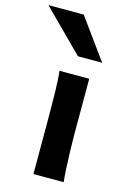

<svg xmlns="http://www.w3.org/2000/svg" viewBox="-168 -839 603 898"><g transform="rotate(15 133.0 -390.5)"><path d="M80.6 -498H224.6Q224.6 -461.4 224.6 -419.9Q224.6 -378.4 224.6 -339.6Q224.6 -300.8 224.6 -272Q224.6 -243.2 224.6 -231.9Q224.6 -200.7 225.8 -156Q227.1 -111.3 229.2 -68.8Q231.4 -26.4 234.4 0H87.9Q87.9 -35.2 87.9 -82.5Q87.9 -129.9 87.9 -177Q87.9 -224.1 87.9 -258.8Q87.9 -330.1 86.7 -394.8Q85.4 -459.5 80.6 -498ZM-48.8 -781.2H122.1L263.7 -585.9H146.5Z"/></g></svg>

Font: Andika
Style: Bold
Weight: 700
Designer: Victor Gaultney, Annie Olsen, Julie Remington, Don Collingsworth, Eric Hays, Becca Hirsbrunner
Foundry: SIL International
Version: Version 6.101